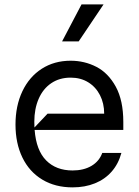

<svg xmlns="http://www.w3.org/2000/svg" viewBox="-20 -823 618 855"><path d="M529.1 -244.3H134.2Q141.3 -153.4 185.5 -108.7Q229.8 -63.9 303.3 -63.9Q352.6 -63.9 387.3 -84.3Q421.9 -104.8 435.4 -142H520.6Q507.5 -93.4 477.3 -58.9Q447.1 -24.5 402.7 -6.6Q358.3 11.4 303.3 11.4Q225.5 11.4 168 -23.4Q110.4 -58.2 79.7 -121.6Q49 -185 49 -268.5Q49 -351.6 79.5 -416.2Q110.1 -480.8 165.8 -516.7Q221.6 -552.6 294.7 -552.6Q356.2 -552.6 409.1 -525.4Q462 -498.2 495.6 -437Q529.1 -375.7 529.1 -279.8ZM191.8 -316.8H443.9Q443.9 -362.9 425.2 -399.3Q406.6 -435.7 372.9 -456.5Q339.1 -477.3 294.7 -477.3Q244.7 -477.3 208.1 -452.4Q171.5 -427.6 152.2 -383Q132.8 -338.4 132.8 -280.9Q132.8 -263.5 133.5 -255.3ZM330.3 -638.5H256.4L343 -803.3H441.1Z"/></svg>

Font: Riot Sans
Style: Regular
Weight: 400
Designer: Rasmus Andersson
Foundry: rsms
Version: Version 4.001